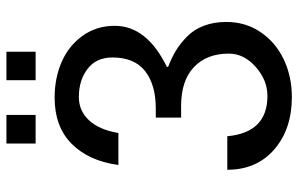

<svg xmlns="http://www.w3.org/2000/svg" viewBox="-188 -740 942 607"><g transform="rotate(-90 283.5 -437.0)"><path d="M277.8 -735.8Q339.8 -735.8 391.1 -713.4Q442.4 -690.9 473.6 -647Q504.9 -603 504.9 -545.9Q504.9 -444.3 375 -380.9V-377Q404.3 -365.7 426.8 -352.1Q449.2 -338.4 471.2 -316.9Q493.2 -295.4 505.1 -263.9Q517.1 -232.4 517.1 -192.9Q517.1 -131.8 484.6 -84.2Q452.1 -36.6 398.2 -11.2Q344.2 14.2 279.8 14.2Q178.2 14.2 114 -41.5Q49.8 -97.2 49.8 -189.9H155.8Q167.5 -63 283.2 -63Q333 -63 375 -100.1Q417 -137.2 417 -185.1Q417 -255.4 374 -295.7Q331.1 -335.9 252 -335.9H214.8V-416H244.1Q318.4 -416 361.6 -449.7Q404.8 -483.4 404.8 -553.2Q404.8 -604 368.9 -631.6Q333 -659.2 279.8 -659.2Q236.3 -659.2 206.3 -627.2Q176.3 -595.2 166 -534.2H64.9Q77.6 -627.9 131.8 -681.9Q186 -735.8 277.8 -735.8ZM223.1 -795.9H132.8V-888.2H223.1ZM422.9 -795.9H333V-888.2H422.9Z"/></g></svg>

Font: Perun
Style: Regular
Weight: 400
Version: Version 1.0000